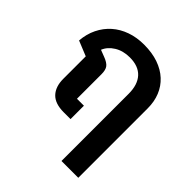

<svg xmlns="http://www.w3.org/2000/svg" viewBox="-205 -702 1034 1034"><g transform="rotate(45 312.0 -185.0)"><path d="M428 -318Q428 -387 394 -424Q360 -461 294 -461Q243 -461 206 -438Q169 -415 155 -380L194 -365Q226 -353 238 -337Q250 -321 250 -289V-102H303V0H251Q185 0 153.5 -33Q122 -66 122 -126V-297L36 -332Q40 -384 61 -427Q82 -470 116.5 -500.5Q151 -531 197.5 -547.5Q244 -564 300 -564Q361 -564 408.5 -547.5Q456 -531 489 -500.5Q522 -470 539 -428Q556 -386 556 -335V194H428Z"/></g></svg>

Font: IBM Plex Sans Thai SemiBold
Style: Regular
Weight: 600
Designer: Mike Abbink, Paul van der Laan, Pieter van Rosmalen, Ben Mitchell, Mark Frömberg
Foundry: Bold Monday
Version: Version 1.1